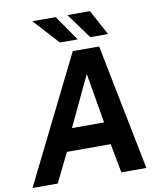

<svg xmlns="http://www.w3.org/2000/svg" viewBox="-106 -1008 916 1086"><g transform="rotate(-10 351.5 -464.5)"><path d="M-8.2 0 350.5 -723H501.9L645.7 0H502L470.4 -167.5H219L136.5 0ZM270.3 -295.1H455L405.9 -582ZM287.5 -783.5 154.9 -929H288.8L389.6 -783.5ZM461.9 -783.5 355.6 -929H485.2L563.7 -783.5Z"/></g></svg>

Font: Public Sans Thin
Style: Italic
Weight: 100
Italic angle: -8°
Designer: The Public Sans project authors (U.S. Web Design System). Libre Franklin designed by Pablo Impallari and Rodrigo Fuenzal
Version: Version 2.000